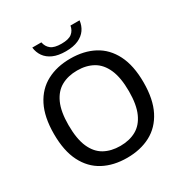

<svg xmlns="http://www.w3.org/2000/svg" viewBox="-211 -1100 1216 1273"><g transform="rotate(-30 397.0 -464.0)"><path d="M397 9.5Q293.5 9.5 216.5 -31.5Q139.5 -72.5 96.8 -156.5Q54 -240.5 54 -370Q54 -499.5 96.8 -583.5Q139.5 -667.5 216.8 -708.5Q294 -749.5 397 -749.5Q500.5 -749.5 577.5 -708.5Q654.5 -667.5 697.2 -583.2Q740 -499 740 -370Q740 -241 697 -156.8Q654 -72.5 576.8 -31.5Q499.5 9.5 397 9.5ZM397 -81.5Q467 -81.5 518.5 -110.2Q570 -139 598.2 -202Q626.5 -265 626.5 -367Q626.5 -472 598 -536.2Q569.5 -600.5 518 -629.5Q466.5 -658.5 397 -658.5Q327.5 -658.5 275.8 -630Q224 -601.5 195.5 -538.5Q167 -475.5 167 -373Q167 -267.5 195.2 -203.2Q223.5 -139 275.2 -110.2Q327 -81.5 397 -81.5ZM397.5 -805.5Q339.5 -805.5 301 -822.8Q262.5 -840 241.5 -870Q220.5 -900 216 -938.5H285.5Q292 -903.5 317.5 -883.5Q343 -863.5 397.5 -863.5Q452.5 -863.5 477.5 -883.5Q502.5 -903.5 508.5 -938.5H578Q573.5 -899.5 552.8 -869.8Q532 -840 493.8 -822.8Q455.5 -805.5 397.5 -805.5Z"/></g></svg>

Font: Encode Sans SemiExpanded Medium
Style: Regular
Weight: 500
Width: 6
Designer: Multiple Designers
Foundry: Impallari Type
Version: Version 3.002